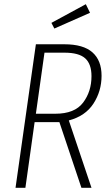

<svg xmlns="http://www.w3.org/2000/svg" viewBox="-20 -895 522 915"><path d="M308 -321 416 0H368L263 -313H145L101 0H54L151 -684H287Q377 -684 420.5 -645.5Q464 -607 464 -534Q464 -461 425.5 -401.5Q387 -342 308 -321ZM244 -353Q336 -353 376 -406Q416 -459 416 -532Q416 -590 386 -617Q356 -644 287 -644H192L151 -353ZM389 -875 409 -834 239 -759 225 -786Z"/></svg>

Font: Fira Sans Extra Condensed ExtraLight
Style: Italic
Weight: 275
Width: 3
Italic angle: -8°
Designer: Carrois Corporate & Edenspiekermann AG
Foundry: Carrois Corporate GbR & Edenspiekermann AG
Version: Version 4.203